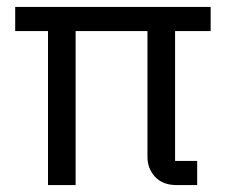

<svg xmlns="http://www.w3.org/2000/svg" viewBox="-20 -536 662 556"><path d="M487 -446V-70H551V0H492Q451 0 429 -24Q407 -48 407 -82V-446H199V0H119V-446H24V-516H590V-446Z"/></svg>

Font: IBM Plex Sans
Style: Regular
Weight: 400
Designer: Mike Abbink, Paul van der Laan, Pieter van Rosmalen
Foundry: Bold Monday
Version: Version 3.201